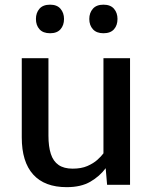

<svg xmlns="http://www.w3.org/2000/svg" viewBox="-20 -771 639 801"><path d="M258.3 9.8Q166 9.8 118.4 -43Q70.8 -95.7 70.8 -197.8V-528.3H182.1V-205.1Q182.1 -159.7 192.1 -128.9Q202.1 -98.1 224.4 -82.8Q246.6 -67.4 283.2 -67.4Q319.3 -67.4 344.5 -78.4Q369.6 -89.4 386 -104Q402.3 -118.7 411.6 -131.3V-528.3H522.5V0H426.8L420.9 -69.3Q396 -35.6 356.9 -12.9Q317.9 9.8 258.3 9.8ZM411.6 -632.3Q382.8 -632.3 367.7 -648.9Q352.5 -665.5 352.5 -691.9Q352.5 -717.3 367.4 -734.4Q382.3 -751.5 411.6 -751.5Q440.9 -751.5 455.6 -734.4Q470.2 -717.3 470.2 -691.9Q470.2 -665.5 455.6 -648.9Q440.9 -632.3 411.6 -632.3ZM189 -632.3Q159.7 -632.3 144.8 -648.9Q129.9 -665.5 129.9 -691.9Q129.9 -717.3 144.5 -734.4Q159.2 -751.5 189 -751.5Q217.8 -751.5 232.4 -734.4Q247.1 -717.3 247.1 -691.9Q247.1 -665.5 232.4 -648.9Q217.8 -632.3 189 -632.3Z"/></svg>

Font: Comme Medium
Style: Regular
Weight: 500
Version: Version 1.000;gftools[0.9.27]